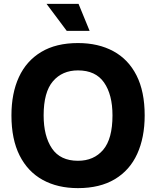

<svg xmlns="http://www.w3.org/2000/svg" viewBox="-20 -960 805 990"><path d="M382 10Q277 10 200 -32.5Q123 -75 81 -158.5Q39 -242 39 -365Q39 -479 77.5 -562.5Q116 -646 192.5 -692Q269 -738 382 -738Q487 -738 564.5 -696Q642 -654 684 -571Q726 -488 726 -365Q726 -251 687.5 -166.5Q649 -82 572 -36Q495 10 382 10ZM382 -131Q464 -131 512 -187.5Q560 -244 560 -365Q560 -472 516.5 -534.5Q473 -597 382 -597Q301 -597 253 -541Q205 -485 205 -365Q205 -258 248 -194.5Q291 -131 382 -131ZM324 -801 220 -940H385L442 -801Z"/></svg>

Font: BDO Grotesk
Style: Bold
Weight: 700
Designer: Deni Anggara
Foundry: Lokal Container
Version: Version 2.000